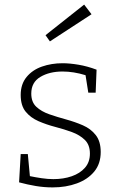

<svg xmlns="http://www.w3.org/2000/svg" viewBox="-20 -807 522 835"><path d="M116 -400Q116 -363 138 -342.5Q160 -322 194.5 -310Q229 -298 267.5 -287.5Q306 -277 340.5 -262Q375 -247 396.5 -219.5Q418 -192 418 -146Q418 -95 390 -61Q362 -27 314.5 -9.5Q267 8 209 8Q172 8 136 2Q100 -4 63 -14L70 -137H101L110 -41Q134 -36 161 -32Q188 -28 212 -28Q256 -28 292 -40.5Q328 -53 349.5 -77.5Q371 -102 371 -139Q371 -177 349 -198.5Q327 -220 293 -232.5Q259 -245 220.5 -255Q182 -265 147.5 -280Q113 -295 91.5 -321.5Q70 -348 70 -394Q70 -441 95.5 -472Q121 -503 162.5 -517.5Q204 -532 252 -532Q283 -532 321.5 -525.5Q360 -519 400 -504L396 -404H364L352 -480Q300 -496 252 -496Q195 -496 155.5 -472.5Q116 -449 116 -400ZM197 -627 178 -654 346 -787 378 -745Z"/></svg>

Font: Bitter Light
Style: Regular
Weight: 300
Designer: Sol Matas, and Bitter project Authors
Foundry: Sol Matas
Version: Version 2.001